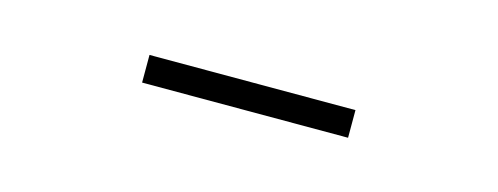

<svg xmlns="http://www.w3.org/2000/svg" viewBox="-20 -740 540 208"><g transform="rotate(15 250.0 -635.5)"><path d="M134 -620H365V-651H134Z"/></g></svg>

Font: Noto Sans Mono ExtraCondensed ExtraLight
Style: Regular
Weight: 200
Width: 2
Designer: Monotype Design Team
Foundry: Monotype Imaging Inc.
Version: Version 2.014